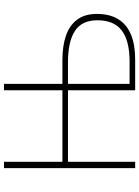

<svg xmlns="http://www.w3.org/2000/svg" viewBox="113 -813 700 966"><g transform="rotate(-90 463.0 -330.0)"><path d="M100 0V-660H132V-366H492V-660H524V-366H644Q715 -366 767 -348Q819 -330 847.5 -291.5Q876 -253 876 -192Q876 -129 850 -86Q824 -43 773 -21.5Q722 0 648 0H492V-338H132V0ZM524 -28H636Q740 -28 792 -67Q844 -106 844 -190Q844 -268 790.5 -303Q737 -338 632 -338H524Z"/></g></svg>

Font: SourceSans3VF
Style: Regular
Weight: 200
Designer: Paul D. Hunt
Foundry: Adobe
Version: Version 3.052;hotconv 1.1.0;makeotfexe 2.6.0